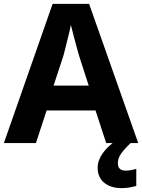

<svg xmlns="http://www.w3.org/2000/svg" viewBox="-20 -737 732 989"><path d="M527 0 472 -168H220L165 0H0L251 -717H439L692 0ZM387 -451Q383 -466 374.5 -496Q366 -526 358 -557.5Q350 -589 345 -609Q341 -586 333.5 -556.5Q326 -527 319 -498.5Q312 -470 307 -451L256 -296H437ZM587 104Q587 124 598 133Q609 142 627 142Q642 142 657 139Q672 136 682 133V221Q666 225 648 228.5Q630 232 606 232Q550 232 516.5 204Q483 176 483 127Q483 51 588 -21L653 0Q619 32 603 55.5Q587 79 587 104Z"/></svg>

Font: Noto Sans Cherokee
Style: Bold
Weight: 700
Designer: Monotype Design Team
Foundry: Monotype Imaging Inc.
Version: Version 2.001; ttfautohint (v1.8.4.7-5d5b)